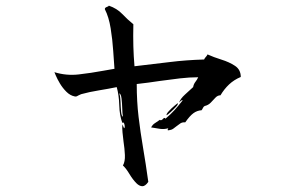

<svg xmlns="http://www.w3.org/2000/svg" viewBox="-20 -590 1040 681"><path d="M834 -317Q810 -307 792.5 -290.5Q775 -274 762 -252Q752 -252 744 -243.5Q736 -235 727.5 -226Q719 -217 706 -214Q702 -212 700 -207.5Q698 -203 695 -199Q679 -198 666 -188.5Q653 -179 637 -156Q627 -157 620 -152.5Q613 -148 607 -143Q601 -138 594.5 -133.5Q588 -129 579 -128Q573 -127 575 -131Q577 -135 577 -135Q562 -131 547.5 -133Q533 -135 523 -137Q518 -138 516 -138Q521 -148 530 -153.5Q539 -159 547 -165Q551 -161 558 -168Q563 -175 567 -169Q587 -186 599.5 -200Q612 -214 628 -234Q625 -236 620 -231Q615 -226 615 -226Q620 -240 636 -254.5Q652 -269 665 -281Q667 -292 673 -299.5Q679 -307 683 -316Q652 -316 618 -312Q584 -308 548 -303Q527 -300 506 -297Q485 -294 465 -292Q465 -230 471.5 -175.5Q478 -121 487.5 -65.5Q497 -10 506 55Q495 71 484.5 70.5Q474 70 464 60Q451 47 439 27Q427 7 416 -3Q424 -17 423 -40Q422 -63 418 -89Q416 -105 414.5 -120.5Q413 -136 414 -149L420 -135Q424 -137 421.5 -148Q419 -159 414 -154Q404 -180 403 -216.5Q402 -253 394 -281Q365 -275 331 -269.5Q297 -264 268 -256Q265 -255 259 -252Q256 -250 252.5 -248.5Q249 -247 245 -248Q229 -251 215.5 -264.5Q202 -278 192.5 -294Q183 -310 178 -322Q173 -334 173 -334Q215 -321 259 -326Q303 -331 346 -339Q356 -341 366 -342.5Q376 -344 386 -346Q384 -371 381.5 -410Q379 -449 372.5 -489.5Q366 -530 352 -557Q351 -562 358 -565Q365 -567 366 -570Q395 -560 413.5 -540.5Q432 -521 453 -504Q452 -461 453 -425.5Q454 -390 457 -355Q527 -363 583 -370Q639 -377 704 -379Q706 -384 710 -388Q714 -392 716 -397Q738 -387 765.5 -378.5Q793 -370 813.5 -356.5Q834 -343 834 -317ZM416 -176Q414 -188 413.5 -206.5Q413 -225 411 -241Q409 -257 403 -259Q407 -248 407.5 -229Q408 -210 409.5 -194Q411 -178 416 -176ZM610 -224Q613 -221 605 -212Q597 -203 586.5 -193.5Q576 -184 571 -181Q569 -185 578.5 -195.5Q588 -206 599 -215Q610 -224 610 -224Z"/></svg>

Font: Yuji Syuku
Style: Regular
Weight: 400
Designer: Kataoka Yuji
Foundry: Kinuta Font Factory
Version: Version 3.002